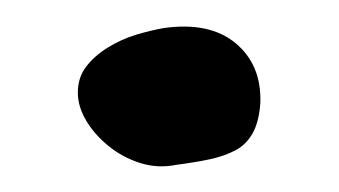

<svg xmlns="http://www.w3.org/2000/svg" viewBox="-20 -129 261 148"><path d="M106.4 -107.4Q141.6 -112.3 161.6 -95.7Q181.6 -79.1 180.7 -49.8Q179.7 -35.2 174.8 -26.4Q169.9 -17.6 161.6 -13.2Q153.3 -8.8 142.1 -6.3Q130.9 -3.9 116.2 -2Q101.6 1 87.9 -3.4Q74.2 -7.8 63.5 -16.6Q52.7 -25.4 46.4 -36.1Q40 -46.9 40 -57.6Q40 -69.3 46.4 -77.6Q52.7 -85.9 63 -92.3Q73.2 -98.6 84.5 -102.1Q95.7 -105.5 106.4 -107.4Z"/></svg>

Font: Irish Grover
Style: Regular
Weight: 400
Designer: Squid
Foundry: Font Diner, Inc DBA Sideshow
Version: Version 1.000